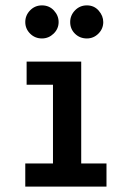

<svg xmlns="http://www.w3.org/2000/svg" viewBox="-20 -694 490 714"><path d="M74 0V-86H177V-379H79V-465H282V-86H376V0ZM136 -551Q110 -551 92 -569Q74 -587 74 -612Q74 -637 92 -655.5Q110 -674 136 -674Q163 -674 180.5 -655Q198 -636 198 -612Q198 -587 179.5 -569Q161 -551 136 -551ZM303 -551Q277 -551 259 -568.5Q241 -586 241 -612Q241 -637 259 -655.5Q277 -674 303 -674Q330 -674 347 -654.5Q364 -635 364 -612Q364 -587 346 -569Q328 -551 303 -551Z"/></svg>

Font: Inconsolata SemiCondensed Bold
Style: Regular
Weight: 700
Width: 4
Monospace: yes
Designer: Raph Levien, Cyreal, Brenton Simpson
Foundry: Raph Levien, Cyreal, Google
Version: Version 3.001; ttfautohint (v1.8.2.53-6de2)